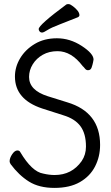

<svg xmlns="http://www.w3.org/2000/svg" viewBox="-20 -900 540 938"><path d="M247 -45Q331 -45 379 -113Q400 -144 400 -184Q400 -247 373 -283.5Q346 -320 289 -337L186 -370Q53 -414 53 -526Q53 -573 78.5 -615.5Q104 -658 150 -685.5Q196 -713 258 -713Q322 -713 379.5 -675.5Q437 -638 437 -609Q437 -607 434.5 -595Q432 -583 427.5 -570Q423 -557 410 -557Q401 -557 395 -565Q389 -573 384 -577Q329 -650 261 -650Q220 -650 189 -632.5Q158 -615 140 -586Q122 -557 122 -524Q122 -459 213 -430L309 -400Q469 -352 469 -192Q469 -135 444.5 -87Q420 -39 370.5 -10.5Q321 18 246 18Q171 18 121.5 -13Q72 -44 32 -98Q27 -106 27 -112Q27 -128 39.5 -146.5Q52 -165 65 -165Q75 -165 79 -157Q136 -61 191 -52Q220 -45 247 -45ZM186 -741Q178 -741 173.5 -746.5Q169 -752 169 -758Q169 -778 304 -878Q307 -880 315 -880Q323 -880 337 -869Q368 -845 368 -826Q368 -820 361 -816Q317 -798 273.5 -781.5Q230 -765 211.5 -753Q193 -741 186 -741Z"/></svg>

Font: LXGW WenKai Mono TC
Style: Regular
Weight: 400
Designer: LXGW / Fontworks Inc.
Foundry: LXGW / Fontworks Inc.
Version: Version 1.330